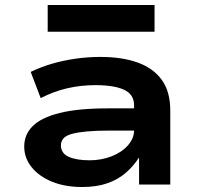

<svg xmlns="http://www.w3.org/2000/svg" viewBox="-20 -739 801 769"><path d="M309 10Q241 10 189 -11Q137 -32 107 -69Q77 -106 77 -152Q77 -200 111 -234Q145 -268 219 -286.5Q293 -305 412 -305H539V-216H420Q365 -216 327.5 -212.5Q290 -209 267 -202.5Q244 -196 234 -184.5Q224 -173 224 -157Q224 -125 255 -111Q286 -97 339 -97Q386 -97 427 -113Q468 -129 492.5 -157Q517 -185 517 -217V-317Q517 -361 477 -379.5Q437 -398 362 -398Q304 -398 249.5 -385.5Q195 -373 143 -346L103 -451Q144 -471 189 -484Q234 -497 283 -504Q332 -511 382 -511Q469 -511 531.5 -488.5Q594 -466 628 -419Q662 -372 662 -296V0H537V-107H536Q515 -74 484 -47Q453 -20 410 -5Q367 10 309 10ZM171 -612V-719H599V-612Z"/></svg>

Font: Nunito Sans 7pt Expanded
Style: Bold
Weight: 700
Width: 7
Designer: Vernon Adams
Foundry: Vernon Adams
Version: Version 3.101;gftools[0.9.27]